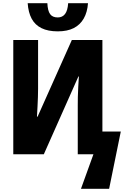

<svg xmlns="http://www.w3.org/2000/svg" viewBox="-20 -964 784 1200"><path d="M486 216 564 0H466V-305Q466 -329 466.5 -358Q467 -387 469 -420Q471 -453 473 -486H470L254 0H63V-714H218V-409Q218 -385 217 -357Q216 -329 214.5 -298.5Q213 -268 211 -235H215L429 -714H620V-142H735L662 216ZM341 -768Q280 -768 239.5 -788Q199 -808 178 -847Q157 -886 153 -944H276Q278 -897 293 -876Q308 -855 341 -855Q370 -855 386.5 -876.5Q403 -898 406 -944H530Q526 -888 503.5 -848.5Q481 -809 441 -788.5Q401 -768 341 -768Z"/></svg>

Font: Noto Sans Display Condensed ExtraBold
Style: Regular
Weight: 800
Width: 3
Designer: Monotype Design Team
Foundry: Monotype Imaging Inc.
Version: Version 2.003